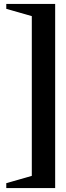

<svg xmlns="http://www.w3.org/2000/svg" viewBox="-20 -754 337 978"><path d="M261 204H12V179L173 133L142 185V-715L173 -663L12 -709V-734H261Z"/></svg>

Font: Platypi Light
Style: Bold
Weight: 700
Version: Version 1.200